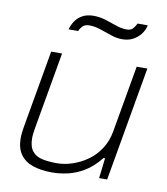

<svg xmlns="http://www.w3.org/2000/svg" viewBox="-82 -788 755 869"><g transform="rotate(10 295.5 -353.5)"><path d="M215 12Q164 12 126.5 -1Q89 -14 69 -42.5Q49 -71 49 -117Q49 -129 50.5 -141Q52 -153 54 -167L117 -526H167L105 -172Q103 -159 101.5 -147.5Q100 -136 100 -126Q100 -86 117 -65.5Q134 -45 163.5 -39Q193 -33 229 -33Q264 -33 300.5 -45Q337 -57 369.5 -80Q402 -103 425 -138Q448 -173 456 -218L510 -526H559L467 0H430L441 -93H434Q400 -50 362.5 -27.5Q325 -5 287.5 3.5Q250 12 215 12ZM177 -639Q183 -661 195.5 -679Q208 -697 228.5 -708Q249 -719 278 -719Q307 -719 334 -710.5Q361 -702 386.5 -693Q412 -684 436 -684Q456 -684 465.5 -696Q475 -708 480 -719H527Q522 -696 507.5 -677.5Q493 -659 472 -648Q451 -637 423 -637Q397 -637 370 -646.5Q343 -656 317 -664.5Q291 -673 268 -673Q246 -673 235.5 -661.5Q225 -650 221 -639Z"/></g></svg>

Font: Archivo SemiExpanded Thin
Style: Italic
Weight: 250
Width: 6
Italic angle: -10°
Designer: Hector Gatti
Foundry: Omnibus-Type
Version: Version 2.001